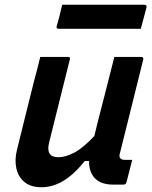

<svg xmlns="http://www.w3.org/2000/svg" viewBox="-20 -775 640 806"><path d="M149 -536H265Q277 -536 273 -525Q251 -437 229.5 -350.5Q208 -264 186 -176Q171 -115 225 -115Q255 -115 291.5 -134Q328 -153 376 -204Q388 -255 401 -304.5Q414 -354 428 -410Q442 -466 460 -536H573Q584 -536 581 -524Q557 -427 531.5 -324.5Q506 -222 484 -134Q478 -116 486 -110Q491 -104 504 -104H535Q529 -81 523 -57Q517 -33 511 -10Q508 0 498 0H456Q404 0 378.5 -26.5Q353 -53 354 -99H336Q290 -42 245.5 -15.5Q201 11 154 11Q109 11 82.5 -11Q56 -33 48.5 -69Q41 -105 51 -145Q69 -219 87.5 -292.5Q106 -366 124 -439Q131 -465 137.5 -489.5Q144 -514 149 -536ZM241 -755H586Q597 -755 595 -744Q589 -720 583 -698.5Q577 -677 571 -654H227Q215 -654 218 -665Q225 -689 230.5 -710.5Q236 -732 241 -755Z"/></svg>

Font: Recursive Sn Lnr St SmB
Style: Italic
Weight: 600
Italic angle: -15°
Version: Version 1.079;hotconv 1.0.112;makeotfexe 2.5.65598; ttfautoh